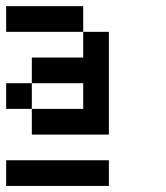

<svg xmlns="http://www.w3.org/2000/svg" viewBox="-20 -1020 540 623"><path d="M0 -416.7V-500H333.3V-416.7ZM0 -666.7V-750H83.3V-666.7ZM0 -916.7V-1000H250V-916.7ZM83.3 -583.3V-666.7H250V-750H83.3V-833.3H250V-916.7H333.3V-583.3Z"/></svg>

Font: GalmuriMono11 Regular
Style: Regular
Weight: 400
Designer: Lee Minseo (quiple)
Version: Version 2.399;hotconv 1.1.1;makeotfexe 2.6.0 DEVELOPMENT